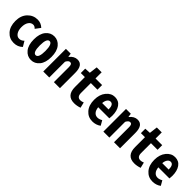

<svg xmlns="http://www.w3.org/2000/svg" viewBox="293 -2033 3366 3366"><g transform="rotate(45 1976.0 -350.0)"><path d="M295.9 13.7Q187.5 13.7 116.7 -65.9Q45.9 -145.5 45.9 -281.2Q45.9 -416 122.1 -495.6Q198.2 -575.2 306.6 -575.2Q391.6 -575.2 453.1 -515.6L382.8 -421.9Q350.6 -457 316.4 -457Q262.7 -457 230 -408.7Q197.3 -360.4 197.3 -281.2Q197.3 -202.1 229.5 -154.3Q261.7 -106.4 311.5 -106.4Q364.3 -106.4 404.3 -148.4L461.9 -51.8Q396.5 13.7 295.9 13.7Z M877.9 -64.5Q815.4 11.7 721.7 11.7Q627.9 11.7 565.4 -64.5Q502.9 -140.6 502.9 -281.2Q502.9 -421.9 565.4 -498Q627.9 -574.2 721.7 -574.2Q815.4 -574.2 877.9 -498Q940.4 -421.9 940.4 -281.2Q940.4 -140.6 877.9 -64.5ZM791 -281.2Q791 -367.2 772.9 -411.6Q754.9 -456.1 721.7 -456.1Q652.3 -456.1 652.3 -281.2Q652.3 -107.4 721.7 -107.4Q791 -107.4 791 -281.2Z M1018.6 0V-561.5H1137.7L1147.5 -494.1H1151.4Q1213.9 -574.2 1297.9 -574.2Q1431.6 -574.2 1431.6 -379.9V0H1282.2V-367.2Q1282.2 -412.1 1271.5 -431.2Q1260.7 -450.2 1234.4 -450.2Q1197.3 -450.2 1167 -390.6V0Z M1793.9 11.7Q1603.5 11.7 1603.5 -203.1V-446.3H1502.9V-555.7L1611.3 -561.5L1629.9 -713.9H1752V-561.5H1916V-446.3H1752V-203.1Q1752 -101.6 1834 -101.6Q1864.3 -101.6 1904.3 -118.2L1929.7 -12.7Q1858.4 11.7 1793.9 11.7Z M2243.2 11.7Q2137.7 11.7 2068.4 -67.4Q1999 -146.5 1999 -281.2Q1999 -412.1 2065.9 -493.2Q2132.8 -574.2 2224.6 -574.2Q2320.3 -574.2 2371.6 -501Q2422.9 -427.7 2422.9 -306.6Q2422.9 -272.5 2418 -238.3H2142.6Q2149.4 -170.9 2180.7 -135.3Q2211.9 -99.6 2261.7 -99.6Q2303.7 -99.6 2352.5 -127.9L2403.3 -39.1Q2335 11.7 2243.2 11.7ZM2139.6 -338.9H2298.8Q2298.8 -461.9 2227.5 -461.9Q2193.4 -461.9 2168.9 -429.7Q2144.5 -397.5 2139.6 -338.9Z M2508.8 0V-561.5H2627.9L2637.7 -494.1H2641.6Q2704.1 -574.2 2788.1 -574.2Q2921.9 -574.2 2921.9 -379.9V0H2772.5V-367.2Q2772.5 -412.1 2761.7 -431.2Q2751 -450.2 2724.6 -450.2Q2687.5 -450.2 2657.2 -390.6V0Z M3284.2 11.7Q3093.8 11.7 3093.8 -203.1V-446.3H2993.2V-555.7L3101.6 -561.5L3120.1 -713.9H3242.2V-561.5H3406.2V-446.3H3242.2V-203.1Q3242.2 -101.6 3324.2 -101.6Q3354.5 -101.6 3394.5 -118.2L3419.9 -12.7Q3348.6 11.7 3284.2 11.7Z M3733.4 11.7Q3627.9 11.7 3558.6 -67.4Q3489.3 -146.5 3489.3 -281.2Q3489.3 -412.1 3556.2 -493.2Q3623 -574.2 3714.8 -574.2Q3810.5 -574.2 3861.8 -501Q3913.1 -427.7 3913.1 -306.6Q3913.1 -272.5 3908.2 -238.3H3632.8Q3639.6 -170.9 3670.9 -135.3Q3702.1 -99.6 3752 -99.6Q3793.9 -99.6 3842.8 -127.9L3893.6 -39.1Q3825.2 11.7 3733.4 11.7ZM3629.9 -338.9H3789.1Q3789.1 -461.9 3717.8 -461.9Q3683.6 -461.9 3659.2 -429.7Q3634.8 -397.5 3629.9 -338.9Z"/></g></svg>

Font: GenEi Gothic M Regular
Style: Bold
Weight: 700
Designer: o_tamon (Modified); [Source Han Sans]
Ryoko NISHIZUKA  (kana & ideographs); Paul D. Hunt (Latin, Greek & Cyrillic); Wenl
Version: Version 1.1a;Original Version 1.004